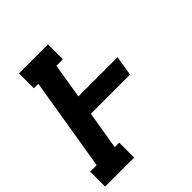

<svg xmlns="http://www.w3.org/2000/svg" viewBox="-201 -868 1001 1001"><g transform="rotate(-45 299.5 -367.5)"><path d="M-1 0V-110H47L132 -625H99V-735H313V-625H265L233 -431H522L504 -321H215L180 -110H213V0Z"/></g></svg>

Font: Iosevka Curly Slab XBdExObl
Style: Regular
Weight: 800
Width: 7
Italic angle: -9°
Monospace: yes
Designer: Belleve Invis
Foundry: Belleve Invis
Version: Version 11.1.0; ttfautohint (v1.8.3)